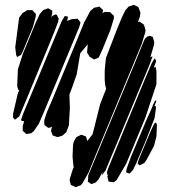

<svg xmlns="http://www.w3.org/2000/svg" viewBox="-20 -552 714 794"><path d="M280 95 282 48 285 34 290 25 296 15 316 5 327 9 335 12 337 17 341 31 363 3 394 -121 419 -185 418 -189 415 -200 413 -221V-261L418 -312L463 -429L484 -480L498 -509L512 -525L525 -529L532 -532L540 -529L552 -523L554 -518L561 -499L558 -481L550 -460L556 -463L564 -458L575 -450L577 -444L582 -427L580 -416L566 -370L370 103L346 162L321 206L314 214L301 219L293 222L281 216L273 213L270 202L268 193L270 183L281 148L285 139L283 129ZM269 -107 265 -34 254 -5 238 9 225 13 218 15 206 11 198 8 194 -2 191 -10 193 -21 195 -28 188 -25 180 -23 173 -28 164 -35 163 -41V-55L174 -88L200 -149L299 -388L328 -459L353 -506L369 -520L380 -522L391 -525L398 -518L406 -511L405 -503L403 -498L414 -503L426 -502H435L443 -494L451 -487V-476L436 -427L403 -346L392 -322L387 -313L379 -310L369 -306L361 -311L351 -317L340 -335L343 -369L312 -332L297 -244L277 -187L267 -161V-159ZM205 -421 89 -140 60 -71 42 -57 34 -66V-81L53 -163L60 -181L56 -179L51 -196L54 -265L75 -331L105 -403L128 -459L144 -493L158 -510L169 -514L179 -518L189 -512L196 -508V-496L192 -481L198 -487L208 -492L215 -491L219 -482L223 -475L220 -461ZM116 -440 75 -341 67 -325 58 -320 51 -316 47 -324 43 -356 59 -479 73 -498 85 -505 92 -510H103H114L122 -501L128 -495V-484ZM308 -441 163 -92 141 -41 120 -10 109 -1 97 1 88 2 82 -4 74 -11V-17V-32L80 -50L72 -52L67 -54L68 -59L75 -80L106 -154L209 -402L235 -464L248 -486L253 -485L261 -483L260 -477L258 -466V-465L264 -468L277 -473L295 -474L300 -475L308 -466L313 -459ZM597 -281 451 70 416 154 400 174 402 167 404 159 388 189 377 202 365 207 357 209 350 204 343 199 344 193 345 173 391 62 538 -292 573 -378 580 -393 589 -401 600 -404 612 -399 615 -388 618 -377 617 -367 604 -323 600 -312 603 -317 611 -318 608 -311ZM627 -204 581 -65 502 125 462 193 450 202 438 200 429 199 427 190 424 179 426 173V174L424 169L422 161L427 145L461 62L579 -224L608 -292L620 -311L626 -300L622 -288L616 -273L625 -274V-269L627 -258ZM619 -63 584 27 544 122 530 151 516 166 502 161V156L504 145L521 98L587 -59L606 -101L614 -121L619 -131L621 -136L627 -135L623 -125L619 -114L624 -113L625 -105ZM617 51 586 109 577 122 557 132 549 124 552 113 563 86 604 -12 618 -41 625 -46 629 -36 627 12Z"/></svg>

Font: Rubik Marker Hatch
Style: Regular
Weight: 400
Designer: Hubert and Fischer, NaN
Foundry: Hubert & Fischer, NaN
Version: Version 2.200